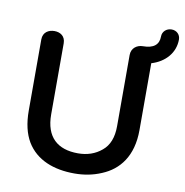

<svg xmlns="http://www.w3.org/2000/svg" viewBox="-84 -833 897 929"><g transform="rotate(10 364.0 -368.0)"><path d="M562 -648C534 -648 506 -630 506 -595V-245C506 -190 490 -149 458 -123C426 -96 387 -83 342 -83C242 -83 182 -134 182 -246V-595C182 -631 156 -646 128 -646C100 -646 72 -631 72 -595V-246C72 -183 84 -133 107 -94C154 -16 241 16 342 16C388 16 432 8 474 -10C557 -44 616 -118 616 -245V-574C683 -594 728 -645 728 -710C728 -734 710 -752 685 -752C660 -752 640 -734 640 -710C640 -669 614 -648 562 -648Z"/></g></svg>

Font: Dongle
Style: Regular
Weight: 400
Designer: Yanghee Ryu
Foundry: Yanghee Ryu
Version: Version 2.000